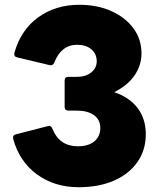

<svg xmlns="http://www.w3.org/2000/svg" viewBox="-20 -768 674 802"><path d="M308 14Q208 14 134.5 -39.5Q61 -93 35 -188Q32 -204 47 -207L179 -241Q193 -246 199 -230Q228 -157 305 -157Q350 -157 374.5 -178Q399 -199 399 -233Q399 -268 372.5 -287Q346 -306 300 -306H266Q250 -306 250 -322V-432Q250 -447 266 -447H302Q338 -447 361 -465.5Q384 -484 384 -512Q384 -543 361.5 -562Q339 -581 302 -581Q236 -581 207 -507Q200 -492 187 -496L53 -528Q37 -531 40 -547Q67 -643 139.5 -695.5Q212 -748 311 -748Q387 -748 445.5 -721.5Q504 -695 537.5 -649.5Q571 -604 571 -545Q571 -495 542 -453Q513 -411 457 -383Q520 -362 554.5 -317Q589 -272 589 -207Q589 -141 554 -91Q519 -41 456 -13.5Q393 14 308 14Z"/></svg>

Font: LINE Seed Sans ExtraBold
Style: Regular
Weight: 800
Designer: LINE VX Design & Dalton Maag Ltd & Sandoll Inc
Foundry: Dalton Maag Ltd
Version: Version 1.003